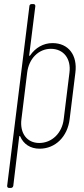

<svg xmlns="http://www.w3.org/2000/svg" viewBox="-20 -720 410 940"><path d="M237 -509C192 -509 153 -486 127 -448C124 -445 123 -446 123 -450L153 -690C153 -696 150 -700 144 -700H134C129 -700 124 -696 124 -690L15 190C15 196 18 200 24 200H34C39 200 44 196 45 190L74 -51C75 -55 78 -56 79 -52C95 -15 128 8 174 8C252 8 311 -52 321 -137L349 -364C360 -449 316 -509 237 -509ZM320 -364 292 -137C284 -68 234 -20 172 -20C112 -20 76 -68 85 -137L113 -364C121 -433 169 -481 229 -481C291 -481 329 -433 320 -364Z"/></svg>

Font: Barlow Condensed Thin
Style: Italic
Weight: 250
Width: 3
Italic angle: -7°
Designer: Jeremy Tribby
Foundry: Tribby Type
Version: Version 1.422;hotconv 1.0.109;makeotfexe 2.5.65596